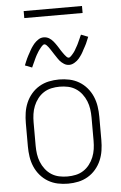

<svg xmlns="http://www.w3.org/2000/svg" viewBox="-60 -935 620 984"><g transform="rotate(-5 250.0 -442.5)"><path d="M250 8Q223 8 197 2.5Q171 -3 148 -16.5Q125 -30 107.5 -50.5Q90 -71 79.5 -95.5Q69 -120 65 -146.5Q61 -173 61 -200V-320Q61 -347 65 -373.5Q69 -400 79.5 -424.5Q90 -449 107.5 -469.5Q125 -490 148 -503.5Q171 -517 197 -522.5Q223 -528 250 -528Q277 -528 303 -522.5Q329 -517 352 -503.5Q375 -490 392.5 -469.5Q410 -449 420.5 -424.5Q431 -400 435 -373.5Q439 -347 439 -320V-200Q439 -173 435 -146.5Q431 -120 420.5 -95.5Q410 -71 392.5 -50.5Q375 -30 352 -16.5Q329 -3 303 2.5Q277 8 250 8ZM250 -29Q272 -29 293 -33.5Q314 -38 332 -49.5Q350 -61 363.5 -78.5Q377 -96 385 -116Q393 -136 396 -157Q399 -178 399 -200V-320Q399 -342 396 -363Q393 -384 385 -404Q377 -424 363.5 -441.5Q350 -459 332 -470.5Q314 -482 293 -486.5Q272 -491 250 -491Q228 -491 207 -486.5Q186 -482 168 -470.5Q150 -459 136.5 -441.5Q123 -424 115 -404Q107 -384 104 -363Q101 -342 101 -320V-200Q101 -178 104 -157Q107 -136 115 -116Q123 -96 136.5 -78.5Q150 -61 168 -49.5Q186 -38 207 -33.5Q228 -29 250 -29ZM309 -598Q302 -598 295 -600Q288 -602 282 -606Q276 -610 270.5 -614.5Q265 -619 260.5 -624.5Q256 -630 252 -636Q248 -642 244 -648Q240 -654 236 -660Q232 -666 228 -672.5Q224 -679 219.5 -685.5Q215 -692 211.5 -697Q208 -702 202 -708Q196 -714 191 -714Q187 -714 184 -711.5Q181 -709 178 -706.5Q175 -704 171.5 -699Q168 -694 166 -692Q164 -690 162.5 -687.5Q161 -685 159 -682.5Q157 -680 155.5 -677Q154 -674 152 -671Q150 -668 148 -664.5Q146 -661 144 -657Q142 -653 140 -649Q138 -645 136 -640.5Q134 -636 132 -631.5Q130 -627 127.5 -622Q125 -617 123 -612Q121 -607 118 -601L82 -615Q86 -625 89.5 -633.5Q93 -642 96.5 -649.5Q100 -657 104 -664.5Q108 -672 111.5 -678Q115 -684 118 -690Q121 -696 124.5 -701Q128 -706 131.5 -711Q135 -716 140 -722Q145 -728 150.5 -732.5Q156 -737 162.5 -741.5Q169 -746 176 -748Q183 -750 191 -750Q198 -750 205 -748Q212 -746 218 -742.5Q224 -739 229.5 -734Q235 -729 239.5 -723.5Q244 -718 248 -712.5Q252 -707 256 -701Q260 -695 264 -688.5Q268 -682 272 -675.5Q276 -669 280.5 -663Q285 -657 288.5 -652Q292 -647 298 -641Q304 -635 309 -635Q313 -635 316 -637.5Q319 -640 322 -642.5Q325 -645 328.5 -649.5Q332 -654 334 -656Q336 -658 337.5 -660.5Q339 -663 341 -665.5Q343 -668 344.5 -671Q346 -674 348 -677.5Q350 -681 352 -684.5Q354 -688 356 -691.5Q358 -695 360 -699Q362 -703 364 -707.5Q366 -712 368 -716.5Q370 -721 372.5 -726Q375 -731 377 -736.5Q379 -742 382 -747L418 -733Q414 -724 410.5 -715Q407 -706 403.5 -698.5Q400 -691 396 -684Q392 -677 388.5 -670.5Q385 -664 382 -658Q379 -652 375.5 -647Q372 -642 368.5 -637Q365 -632 360 -626Q355 -620 349.5 -615.5Q344 -611 337.5 -607Q331 -603 324 -600.5Q317 -598 309 -598ZM100 -857V-893H400V-857Z"/></g></svg>

Font: Iosevka SS04 Extralight
Style: Regular
Weight: 200
Monospace: yes
Designer: Belleve Invis
Foundry: Belleve Invis
Version: Version 19.0.0; ttfautohint (v1.8.4)